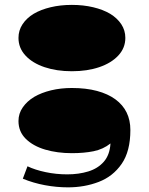

<svg xmlns="http://www.w3.org/2000/svg" viewBox="-20 -620 621 801"><path d="M279.8 -322.8Q216.3 -322.8 165.8 -339.8Q115.2 -356.9 86.2 -388.4Q57.1 -419.9 57.1 -461.9Q57.1 -493.2 74 -518.8Q90.8 -544.4 120.6 -562.5Q150.4 -580.1 191.2 -589.8Q231.9 -599.6 279.8 -599.6Q327.6 -599.6 368.7 -589.8Q409.7 -580.1 439.5 -562.5Q469.2 -544.4 486.1 -518.8Q502.9 -493.2 502.9 -461.9Q502.9 -419.9 473.6 -388.4Q444.3 -356.9 394 -339.8Q343.8 -322.8 279.8 -322.8ZM263.7 161.6Q215.8 161.6 167.5 152.6Q119.1 143.6 75.2 125.5L94.7 73.7Q126.5 88.9 170.2 98.1Q213.9 107.4 260.7 107.4Q308.6 107.4 348.4 95.2Q388.2 83 413.1 54.7Q438 26.4 440.9 -21.5Q410.2 2.9 370.1 11Q330.1 19 279.8 19Q219.2 19 168.7 4.2Q118.2 -10.7 87.6 -40.8Q57.1 -70.8 57.1 -115.2Q57.1 -146.5 75 -172.1Q92.8 -197.8 122.6 -215.8Q152.8 -233.4 193.1 -243.2Q233.4 -252.9 279.8 -252.9Q338.9 -252.9 384.5 -240.7Q430.2 -228.5 461.4 -205.6Q523.9 -159.7 523.9 -77.6Q523.9 11.2 487.5 63.7Q451.2 116.2 391.8 138.9Q332.5 161.6 263.7 161.6Z"/></svg>

Font: Asset
Style: Regular
Weight: 400
Version: Version 1.003; ttfautohint (v1.8.4.7-5d5b)